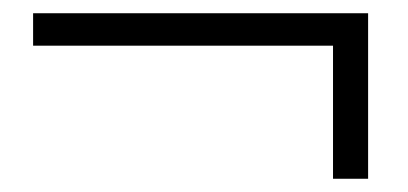

<svg xmlns="http://www.w3.org/2000/svg" viewBox="-20 -448 616 290"><path d="M30 -428H536V-178H483V-379H30Z"/></svg>

Font: Han-Nom Khai
Style: Regular
Weight: 400
Version: Version 1.200;June 22, 2023;FontCreator 14.0.0.2814 64-bit